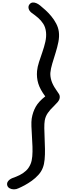

<svg xmlns="http://www.w3.org/2000/svg" viewBox="-20 -1274 575 1508"><path d="M124.5 205Q107.5 213.5 89 213.2Q70.5 213 56.2 205.2Q42 197.5 37.5 184Q31.5 165.5 43 149.8Q54.5 134 78 124.5Q106 115 133.8 101.5Q161.5 88 184 67.2Q206.5 46.5 220 14.5Q230.5 -10 233.5 -46Q236.5 -82 235 -123.2Q233.5 -164.5 230.8 -205.8Q228 -247 226.8 -282.5Q225.5 -318 229 -342.5Q237.5 -394.5 260.8 -435.8Q284 -477 335.5 -517Q294.5 -572 280.5 -618.5Q266.5 -665 271 -716.5Q274 -748 286.2 -786Q298.5 -824 312.8 -864.8Q327 -905.5 336 -945.2Q345 -985 341.5 -1020.5Q337.5 -1059.5 320.2 -1086.5Q303 -1113.5 279.2 -1134Q255.5 -1154.5 230 -1172Q209.5 -1187 204.8 -1206.8Q200 -1226.5 213 -1241.5Q223 -1253 236.8 -1254.2Q250.5 -1255.5 265.8 -1249Q281 -1242.5 295 -1231Q313 -1216.5 336.5 -1195.2Q360 -1174 382.5 -1147Q405 -1120 421.2 -1089Q437.5 -1058 442 -1025Q447 -986.5 438.5 -944Q430 -901.5 416.2 -858Q402.5 -814.5 390.5 -774.5Q378.5 -734.5 375.5 -701.5Q374 -671 384.2 -639Q394.5 -607 419 -571.5Q435 -548.5 443 -535.8Q451 -523 449 -505.5Q446.5 -488.5 434.5 -474Q422.5 -459.5 404.5 -442Q374.5 -414 355.8 -387Q337 -360 331.5 -328Q327.5 -303.5 328 -267.2Q328.5 -231 330.5 -188.8Q332.5 -146.5 333.2 -103.2Q334 -60 330.5 -21.5Q327 17 316 44.5Q304.5 74.5 281.2 100Q258 125.5 229.8 145.8Q201.5 166 173.8 181Q146 196 124.5 205Z"/></svg>

Font: Edu SA Hand Medium
Style: Regular
Weight: 500
Designer: Tina and Corey Anderson, Eben Sorkin, Mirko Velimirovic
Foundry: Google for Education
Version: Version 2.000